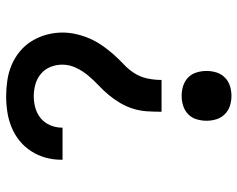

<svg xmlns="http://www.w3.org/2000/svg" viewBox="-96 -472 791 640"><g transform="rotate(90 300.0 -152.5)"><path d="M300 -362Q283 -362 267 -367Q251 -372 239 -383.5Q227 -395 222 -411.5Q217 -428 217 -445Q217 -462 222 -478Q227 -494 239 -506Q251 -518 267 -523Q283 -528 300 -528Q317 -528 333 -523Q349 -518 361 -506Q373 -494 378 -478Q383 -462 383 -445Q383 -428 378 -411.5Q373 -395 361 -383.5Q349 -372 333 -367Q317 -362 300 -362ZM301 223Q275 223 248 219Q221 215 196.5 204.5Q172 194 151.5 177Q131 160 117 137Q103 114 96 88Q89 62 89 35Q89 12 94.5 -11.5Q100 -35 109.5 -56.5Q119 -78 132.5 -97.5Q146 -117 161.5 -134.5Q177 -152 194.5 -168.5Q212 -185 224.5 -204.5Q237 -224 242 -247.5Q247 -271 247 -295H353Q353 -271 351.5 -247Q350 -223 343 -200.5Q336 -178 324 -157.5Q312 -137 297 -119Q282 -101 264.5 -84.5Q247 -68 232 -50Q217 -32 206.5 -10Q196 12 196 36Q196 56 203.5 75Q211 94 226.5 107Q242 120 261.5 125.5Q281 131 301 131Q321 131 340.5 125.5Q360 120 375 107.5Q390 95 398 76Q406 57 406 37V35H513V39Q513 66 506 91.5Q499 117 484.5 139.5Q470 162 449.5 178.5Q429 195 404.5 205Q380 215 354 219Q328 223 301 223Z"/></g></svg>

Font: Iosevka Etoile Semibold
Style: Regular
Weight: 600
Designer: Belleve Invis
Foundry: Belleve Invis
Version: Version 22.1.2; ttfautohint (v1.8.4)